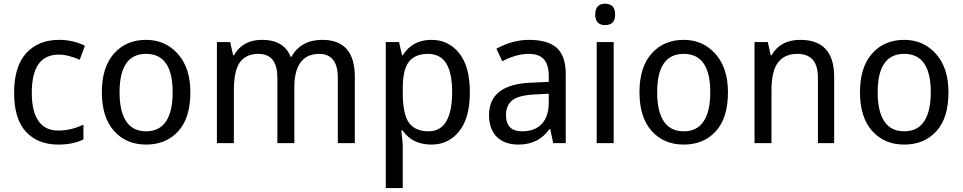

<svg xmlns="http://www.w3.org/2000/svg" viewBox="-20 -758 5099 1017"><path d="M429.7 -515.6 402.3 -441.4Q339.8 -468.8 293 -468.8Q218.8 -468.8 183.6 -418Q148.4 -367.2 148.4 -265.6Q148.4 -168 183.6 -117.2Q218.8 -66.4 289.1 -66.4Q355.5 -66.4 421.9 -97.7V-19.5Q367.2 7.8 289.1 7.8Q179.7 7.8 117.2 -60.5Q54.7 -128.9 54.7 -265.6Q54.7 -406.2 119.1 -476.6Q183.6 -546.9 293 -546.9Q367.2 -546.9 429.7 -515.6Z M519.5 -269.5Q519.5 -402.3 584 -474.6Q648.4 -546.9 753.9 -546.9Q855.5 -546.9 921.9 -472.7Q988.3 -398.4 988.3 -269.5Q988.3 -132.8 923.8 -62.5Q859.4 7.8 753.9 7.8Q648.4 7.8 584 -64.5Q519.5 -136.7 519.5 -269.5ZM894.5 -269.5Q894.5 -371.1 859.4 -421.9Q824.2 -472.7 753.9 -472.7Q683.6 -472.7 648.4 -421.9Q613.3 -371.1 613.3 -269.5Q613.3 -168 648.4 -115.2Q683.6 -62.5 753.9 -62.5Q824.2 -62.5 859.4 -115.2Q894.5 -168 894.5 -269.5Z M1769.5 0V-343.8Q1769.5 -410.2 1744.1 -441.4Q1718.8 -472.7 1671.9 -472.7Q1605.5 -472.7 1572.3 -427.7Q1539.1 -382.8 1539.1 -296.9V0H1449.2V-343.8Q1449.2 -410.2 1423.8 -441.4Q1398.4 -472.7 1347.7 -472.7Q1285.2 -472.7 1252 -429.7Q1218.8 -386.7 1218.8 -277.3V0H1128.9V-535.2H1199.2L1214.8 -464.8H1218.8Q1265.6 -546.9 1367.2 -546.9Q1484.4 -546.9 1519.5 -457H1523.4Q1574.2 -546.9 1687.5 -546.9Q1773.4 -546.9 1816.4 -498Q1859.4 -449.2 1859.4 -351.6V0Z M2113.3 -66.4H2105.5Q2113.3 -3.9 2113.3 11.7V238.3H2023.4V-535.2H2093.8L2109.4 -464.8H2113.3Q2164.1 -546.9 2265.6 -546.9Q2355.5 -546.9 2412.1 -476.6Q2468.8 -406.2 2468.8 -269.5Q2468.8 -132.8 2412.1 -62.5Q2355.5 7.8 2265.6 7.8Q2164.1 7.8 2113.3 -66.4ZM2113.3 -289.1V-269.5Q2113.3 -152.3 2146.5 -107.4Q2179.7 -62.5 2250 -62.5Q2312.5 -62.5 2343.8 -115.2Q2375 -168 2375 -269.5Q2375 -371.1 2343.8 -421.9Q2312.5 -472.7 2246.1 -472.7Q2179.7 -472.7 2146.5 -431.6Q2113.3 -390.6 2113.3 -289.1Z M2910.2 0 2894.5 -74.2H2890.6Q2832 7.8 2726.6 7.8Q2652.3 7.8 2611.3 -33.2Q2570.3 -74.2 2570.3 -148.4Q2570.3 -312.5 2796.9 -320.3L2886.7 -324.2V-355.5Q2886.7 -414.1 2861.3 -443.4Q2835.9 -472.7 2781.2 -472.7Q2714.8 -472.7 2640.6 -433.6L2609.4 -500Q2695.3 -546.9 2781.2 -546.9Q2882.8 -546.9 2929.7 -503.9Q2976.6 -460.9 2976.6 -367.2V0ZM2886.7 -261.7 2816.4 -257.8Q2726.6 -253.9 2693.4 -226.6Q2660.2 -199.2 2660.2 -148.4Q2660.2 -105.5 2681.6 -84Q2703.1 -62.5 2746.1 -62.5Q2812.5 -62.5 2849.6 -101.6Q2886.7 -140.6 2886.7 -214.8Z M3238.3 -679.7Q3238.3 -652.3 3224.6 -638.7Q3210.9 -625 3183.6 -625Q3160.2 -625 3146.5 -638.7Q3132.8 -652.3 3132.8 -679.7Q3132.8 -710.9 3146.5 -724.6Q3160.2 -738.3 3183.6 -738.3Q3210.9 -738.3 3224.6 -724.6Q3238.3 -710.9 3238.3 -679.7ZM3230.5 0H3140.6V-535.2H3230.5Z M3367.2 -269.5Q3367.2 -402.3 3431.6 -474.6Q3496.1 -546.9 3601.6 -546.9Q3703.1 -546.9 3769.5 -472.7Q3835.9 -398.4 3835.9 -269.5Q3835.9 -132.8 3771.5 -62.5Q3707 7.8 3601.6 7.8Q3496.1 7.8 3431.6 -64.5Q3367.2 -136.7 3367.2 -269.5ZM3742.2 -269.5Q3742.2 -371.1 3707 -421.9Q3671.9 -472.7 3601.6 -472.7Q3531.2 -472.7 3496.1 -421.9Q3460.9 -371.1 3460.9 -269.5Q3460.9 -168 3496.1 -115.2Q3531.2 -62.5 3601.6 -62.5Q3671.9 -62.5 3707 -115.2Q3742.2 -168 3742.2 -269.5Z M4312.5 0V-343.8Q4312.5 -410.2 4285.2 -441.4Q4257.8 -472.7 4203.1 -472.7Q4136.7 -472.7 4101.6 -427.7Q4066.4 -382.8 4066.4 -277.3V0H3976.6V-535.2H4046.9L4062.5 -464.8H4066.4Q4113.3 -546.9 4218.8 -546.9Q4308.6 -546.9 4353.5 -498Q4398.4 -449.2 4398.4 -351.6V0Z M4535.2 -269.5Q4535.2 -402.3 4599.6 -474.6Q4664.1 -546.9 4769.5 -546.9Q4871.1 -546.9 4937.5 -472.7Q5003.9 -398.4 5003.9 -269.5Q5003.9 -132.8 4939.5 -62.5Q4875 7.8 4769.5 7.8Q4664.1 7.8 4599.6 -64.5Q4535.2 -136.7 4535.2 -269.5ZM4910.2 -269.5Q4910.2 -371.1 4875 -421.9Q4839.8 -472.7 4769.5 -472.7Q4699.2 -472.7 4664.1 -421.9Q4628.9 -371.1 4628.9 -269.5Q4628.9 -168 4664.1 -115.2Q4699.2 -62.5 4769.5 -62.5Q4839.8 -62.5 4875 -115.2Q4910.2 -168 4910.2 -269.5Z"/></svg>

Font: Droid Sans Fallback
Style: Regular
Weight: 400
Designer: Steve Matteson
Foundry: Ascender Corporation
Version: 3.00 (Khmer version)